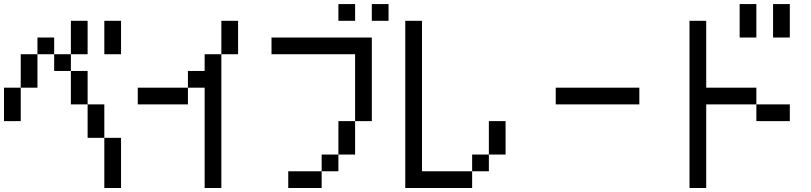

<svg xmlns="http://www.w3.org/2000/svg" viewBox="-20 -937 4040 957"><path d="M0 -333.3V-500H83.3V-333.3ZM166.7 -500H83.3V-666.7H166.7ZM166.7 -666.7V-750H250V-666.7ZM333.3 -416.7V-583.3H416.7V-416.7ZM333.3 -583.3H250V-666.7H333.3ZM333.3 -833.3H416.7V-666.7H333.3ZM500 0V-250H583.3V0ZM500 -250H416.7V-416.7H500ZM500 -833.3H583.3V-666.7H500Z M666.7 -416.7V-500H916.7V-416.7ZM916.7 -500V-583.3H1000V-666.7H1083.3V0H1000V-500ZM1083.3 -833.3H1166.7V-666.7H1083.3Z M1333.3 -666.7V-750H1833.3V-333.3H1750V-666.7ZM1416.7 0V-83.3H1583.3V0ZM1583.3 -83.3V-166.7H1666.7V-83.3ZM1666.7 -166.7V-333.3H1750V-166.7ZM1750 -916.7V-833.3H1666.7V-916.7ZM1916.7 -916.7V-833.3H1833.3V-916.7Z M2000 0V-833.3H2083.3V-83.3H2333.3V0ZM2333.3 -83.3V-166.7H2416.7V-83.3ZM2416.7 -166.7V-333.3H2500V-166.7Z M2750 -416.7V-500H3166.7V-416.7Z M3416.7 0V-833.3H3500V-500H3750V-416.7H3500V0ZM3750 -916.7V-750H3666.7V-916.7ZM3750 -416.7H3916.7V-333.3H3750ZM3916.7 -916.7V-750H3833.3V-916.7Z"/></svg>

Font: Galmuri11 Condensed
Style: Regular
Weight: 400
Width: 3
Designer: Lee Minseo (quiple)
Version: Version 2.399;hotconv 1.1.1;makeotfexe 2.6.0 DEVELOPMENT